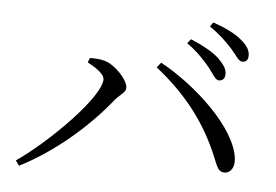

<svg xmlns="http://www.w3.org/2000/svg" viewBox="-47 -783 1095 761"><g transform="rotate(5 500.0 -402.5)"><path d="M769 -540C789 -515 799 -492 814 -492C829 -492 838 -502 838 -519C838 -538 828 -555 804 -579C779 -602 740 -624 690 -645L676 -628C720 -597 747 -566 769 -540ZM852 -621C874 -597 884 -574 900 -574C915 -574 923 -583 923 -600C923 -620 913 -639 886 -661C862 -682 823 -701 772 -719L760 -702C805 -671 829 -646 852 -621ZM290 -518C316 -504 358 -479 358 -456C358 -386 168 -194 40 -106L54 -86C189 -154 320 -267 411 -381C430 -403 451 -412 451 -431C451 -461 398 -519 356 -530C336 -536 312 -536 297 -536ZM868 -130C891 -131 908 -152 904 -189C890 -310 722 -465 580 -542L564 -522C683 -428 765 -324 821 -190C837 -150 843 -130 868 -130Z"/></g></svg>

Font: Harano Aji Mincho K1
Style: Regular
Weight: 400
Foundry: Masamichi Hosoda
Version: HaranoAjiMinchoK1-Regular version 20230610;ttx 4.39.4